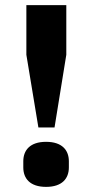

<svg xmlns="http://www.w3.org/2000/svg" viewBox="-20 -718 360 750"><path d="M193 -220 239 -504V-698H83V-504L130 -220ZM160 12C223 12 249 -21 249 -64V-88C249 -131 223 -164 160 -164C97 -164 71 -131 71 -88V-64C71 -21 97 12 160 12Z"/></svg>

Font: IBM Plex Thai Looped
Style: Bold
Weight: 700
Designer: Mike Abbink, Paul van der Laan, Pieter van Rosmalen, Ben Mitchell, Mark Frömberg
Foundry: Bold Monday
Version: Version 1.0